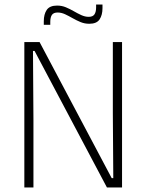

<svg xmlns="http://www.w3.org/2000/svg" viewBox="-20 -824 643 844"><path d="M154 -639 471 -41H478L476 -326.5V-639H516.5V0H450L132 -600H125L127 -296V0H87V-639ZM372.5 -719.5Q352 -719.5 334 -727Q316 -734.5 299 -744.2Q282 -754 265.8 -761.5Q249.5 -769 233.5 -769Q215.5 -769 208.2 -758.5Q201 -748 201 -727.5V-715H172.5V-730.5Q172.5 -761.5 185.5 -780.5Q198.5 -799.5 231 -799.5Q251.5 -799.5 269.5 -792Q287.5 -784.5 304.2 -774.8Q321 -765 337.5 -757.5Q354 -750 370 -750Q388 -750 395.2 -760.8Q402.5 -771.5 402.5 -792V-804H430.5V-788Q430.5 -758 417.8 -738.8Q405 -719.5 372.5 -719.5Z"/></svg>

Font: Anek Tamil ExtraLight
Style: Regular
Weight: 250
Version: Version 1.003